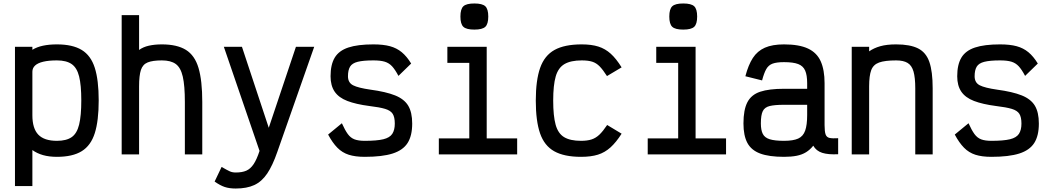

<svg xmlns="http://www.w3.org/2000/svg" viewBox="-20 -887 6040 1103"><path d="M66 182V-618H166V-601Q192 -617 227 -624.5Q262 -632 307 -632Q397 -632 449.5 -600Q502 -568 524.5 -497.5Q547 -427 547 -310Q547 -193 524.5 -122Q502 -51 449.5 -18.5Q397 14 307 14Q262 14 227 4Q192 -6 166 -25V182ZM307 -78Q361 -78 391.5 -99Q422 -120 434.5 -171Q447 -222 447 -310Q447 -398 434.5 -448Q422 -498 391.5 -519Q361 -540 307 -540Q260 -540 228.5 -532.5Q197 -525 181.5 -510.5Q166 -496 166 -475V-225Q166 -149 200 -113.5Q234 -78 307 -78Z M679 0V-800H779V-600Q802 -617 835 -624.5Q868 -632 910 -632Q997 -632 1048 -600.5Q1099 -569 1120.5 -496.5Q1142 -424 1142 -301V0H1042V-301Q1042 -395 1030 -447Q1018 -499 989.5 -519.5Q961 -540 910 -540Q857 -540 828.5 -528.5Q800 -517 789.5 -485Q779 -453 779 -391V0Z M1334 196Q1297 196 1270.5 187Q1244 178 1213 156L1253 72Q1286 91 1300.5 97.5Q1315 104 1334 104Q1371 104 1395 93.5Q1419 83 1437 56Q1455 29 1471 -20L1266 -618H1370L1524 -153L1680 -618H1785L1573 -14Q1546 64 1515 110Q1484 156 1441 176Q1398 196 1334 196Z M2075 14Q2021 14 1983.5 2Q1946 -10 1918 -38.5Q1890 -67 1865 -114L1944 -179Q1962 -139 1978 -117Q1994 -95 2016.5 -86.5Q2039 -78 2075 -78Q2145 -78 2182 -87Q2219 -96 2233.5 -118Q2248 -140 2248 -177Q2248 -214 2236 -233Q2224 -252 2192.5 -261.5Q2161 -271 2102 -278Q2025 -288 1975.5 -307Q1926 -326 1902.5 -360.5Q1879 -395 1879 -449Q1879 -516 1903 -556Q1927 -596 1981 -614Q2035 -632 2125 -632Q2182 -632 2220.5 -621.5Q2259 -611 2288 -587Q2317 -563 2342 -522L2269 -451Q2250 -487 2232.5 -506Q2215 -525 2190.5 -532.5Q2166 -540 2125 -540Q2067 -540 2035 -532Q2003 -524 1991 -504Q1979 -484 1979 -449Q1979 -412 2008.5 -397Q2038 -382 2108 -372Q2197 -360 2249.5 -339Q2302 -318 2325 -280Q2348 -242 2348 -177Q2348 -107 2321.5 -65.5Q2295 -24 2235.5 -5Q2176 14 2075 14Z M2501 0V-92H2676V-526H2550V-618H2776V-92H2951V0ZM2705 -717Q2659 -717 2642 -733Q2625 -749 2625 -792Q2625 -835 2642 -851Q2659 -867 2705 -867Q2751 -867 2768 -851Q2785 -835 2785 -792Q2785 -749 2768 -733Q2751 -717 2705 -717Z M3318 14Q3221 14 3164 -18Q3107 -50 3082.5 -121Q3058 -192 3058 -309Q3058 -426 3083 -497Q3108 -568 3165.5 -600Q3223 -632 3322 -632Q3378 -632 3417.5 -619.5Q3457 -607 3488.5 -578.5Q3520 -550 3551 -500L3467 -450Q3444 -486 3425 -505.5Q3406 -525 3382.5 -532.5Q3359 -540 3322 -540Q3259 -540 3223 -519Q3187 -498 3172.5 -448Q3158 -398 3158 -309Q3158 -221 3172 -170.5Q3186 -120 3221 -99Q3256 -78 3318 -78Q3354 -78 3378.5 -86Q3403 -94 3423.5 -113.5Q3444 -133 3468 -169L3551 -119Q3520 -70 3487.5 -40.5Q3455 -11 3415 1.5Q3375 14 3318 14Z M3701 0V-92H3876V-526H3750V-618H3976V-92H4151V0ZM3905 -717Q3859 -717 3842 -733Q3825 -749 3825 -792Q3825 -835 3842 -851Q3859 -867 3905 -867Q3951 -867 3968 -851Q3985 -835 3985 -792Q3985 -749 3968 -733Q3951 -717 3905 -717Z M4484 14Q4398 14 4347 -5Q4296 -24 4273.5 -66Q4251 -108 4251 -178Q4251 -256 4273.5 -299.5Q4296 -343 4347 -360Q4398 -377 4484 -377H4617V-409Q4617 -455 4605.5 -481.5Q4594 -508 4565.5 -519Q4537 -530 4484 -530Q4442 -530 4418.5 -521.5Q4395 -513 4382 -490Q4369 -467 4358 -425L4262 -449Q4279 -514 4305 -554Q4331 -594 4374 -613Q4417 -632 4484 -632Q4571 -632 4622 -608Q4673 -584 4695 -534.5Q4717 -485 4717 -409V-168Q4717 -131 4723 -114.5Q4729 -98 4746 -94.5Q4763 -91 4795 -93V-1Q4738 2 4703.5 -9Q4669 -20 4652 -50Q4634 -27 4610.5 -12.5Q4587 2 4556 8Q4525 14 4484 14ZM4484 -78Q4537 -78 4565.5 -91Q4594 -104 4605.5 -136.5Q4617 -169 4617 -226V-285H4484Q4431 -285 4402 -278Q4373 -271 4362 -248.5Q4351 -226 4351 -178Q4351 -140 4362 -118Q4373 -96 4402 -87Q4431 -78 4484 -78Z M4873 0V-618H4973V-592Q5000 -611 5037 -621.5Q5074 -632 5128 -632Q5208 -632 5254 -609Q5300 -586 5319 -531Q5338 -476 5338 -380V0H5238V-380Q5238 -441 5228 -476Q5218 -511 5194 -525.5Q5170 -540 5128 -540Q5064 -540 5030.5 -528Q4997 -516 4985 -484Q4973 -452 4973 -391V0Z M5675 14Q5621 14 5583.5 2Q5546 -10 5518 -38.5Q5490 -67 5465 -114L5544 -179Q5562 -139 5578 -117Q5594 -95 5616.5 -86.5Q5639 -78 5675 -78Q5745 -78 5782 -87Q5819 -96 5833.5 -118Q5848 -140 5848 -177Q5848 -214 5836 -233Q5824 -252 5792.5 -261.5Q5761 -271 5702 -278Q5625 -288 5575.5 -307Q5526 -326 5502.5 -360.5Q5479 -395 5479 -449Q5479 -516 5503 -556Q5527 -596 5581 -614Q5635 -632 5725 -632Q5782 -632 5820.5 -621.5Q5859 -611 5888 -587Q5917 -563 5942 -522L5869 -451Q5850 -487 5832.5 -506Q5815 -525 5790.5 -532.5Q5766 -540 5725 -540Q5667 -540 5635 -532Q5603 -524 5591 -504Q5579 -484 5579 -449Q5579 -412 5608.5 -397Q5638 -382 5708 -372Q5797 -360 5849.5 -339Q5902 -318 5925 -280Q5948 -242 5948 -177Q5948 -107 5921.5 -65.5Q5895 -24 5835.5 -5Q5776 14 5675 14Z"/></svg>

Font: Victor Mono Thin
Style: Bold
Weight: 700
Monospace: yes
Version: Version 1.561;gftools[0.9.30]